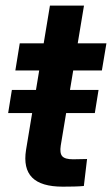

<svg xmlns="http://www.w3.org/2000/svg" viewBox="-20 -681 409 702"><path d="M340.3 -352.1 326.7 -267.6H9.8L23.4 -352.1ZM369.1 -522.5 352.5 -423.3H36.1L52.2 -522.5ZM162.6 -660.6H287.1L202.1 -148.9Q197.8 -121.1 207.5 -109.9Q217.3 -98.6 247.1 -98.6Q257.8 -98.6 273.2 -99.1Q288.6 -99.6 298.3 -99.6L286.6 -1Q271.5 0.5 250.5 1Q229.5 1.5 209.5 1.5Q130.4 1.5 97.4 -32Q64.5 -65.4 75.2 -132.8Z"/></svg>

Font: Inter 28pt SemiBold
Style: Italic
Weight: 600
Italic angle: -9.3988°
Designer: Rasmus Andersson
Foundry: rsms
Version: Version 4.001;git-66647c0bb